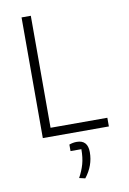

<svg xmlns="http://www.w3.org/2000/svg" viewBox="-93 -668 642 959"><g transform="rotate(-10 227.5 -188.5)"><path d="M86 -612H133V-44H421V0H86ZM230 228Q248 195 257 163Q266 131 266 88H211V55Q230 48 249 48Q305 48 305 110Q305 178 260 235Z"/></g></svg>

Font: Athiti Light
Style: Regular
Weight: 300
Designer: CadsonDemak Team
Foundry: CadsonDemak
Version: Version 1.033